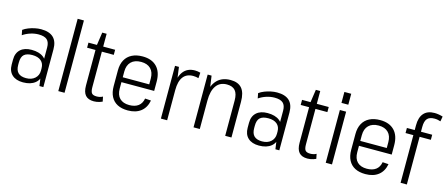

<svg xmlns="http://www.w3.org/2000/svg" viewBox="-50 -1323 4403 1898"><g transform="rotate(15 2152.0 -373.5)"><path d="M351 -175V-387Q351 -442 324 -466.5Q297 -491 238 -491Q196 -491 154 -477.5Q112 -464 77 -440L67 -492Q90 -509 120.5 -521Q151 -533 184 -540Q217 -547 248 -547Q332 -547 374 -507Q416 -467 416 -387V0H376ZM208 7Q136 7 96 -30Q56 -67 56 -134V-185Q56 -252 96.5 -289Q137 -326 210 -326Q289 -326 333.5 -290.5Q378 -255 378 -188V-136Q378 -68 332.5 -30.5Q287 7 208 7ZM227 -41Q283 -41 317 -71.5Q351 -102 351 -151V-175Q351 -224 319.5 -251Q288 -278 230 -278Q174 -278 146.5 -254Q119 -230 119 -171V-148Q119 -93 146 -67Q173 -41 227 -41Z M633 -740V0H569V-740Z M933 7Q875 7 847 -25Q819 -57 819 -124V-534L839 -671H884V-126Q884 -81 897.5 -64Q911 -47 948 -47Q964 -47 979.5 -50.5Q995 -54 1010 -62L1020 -13Q1007 -7 992.5 -2.5Q978 2 963 4.5Q948 7 933 7ZM733 -540H1006V-488H733Z M1281 7Q1218 7 1174.5 -15.5Q1131 -38 1108 -82Q1085 -126 1085 -189V-351Q1085 -413 1109 -457Q1133 -501 1178.5 -524Q1224 -547 1287 -547Q1381 -547 1432.5 -494Q1484 -441 1484 -342V-247H1137V-297H1431L1420 -270V-356Q1420 -421 1385 -456Q1350 -491 1287 -491Q1221 -491 1185 -455.5Q1149 -420 1149 -355V-182Q1149 -116 1183.5 -82Q1218 -48 1281 -48Q1339 -48 1373.5 -74Q1408 -100 1417 -151L1478 -147Q1464 -72 1413 -32.5Q1362 7 1281 7Z M1619 -540H1659L1683 -362V0H1619ZM1660 -326Q1660 -434 1701.5 -490.5Q1743 -547 1822 -547Q1836 -547 1850 -545Q1864 -543 1878 -539L1874 -482Q1848 -490 1819 -490Q1752 -490 1717.5 -444.5Q1683 -399 1683 -309Z M2277 -361Q2277 -430 2249 -462.5Q2221 -495 2163 -495Q2092 -495 2054.5 -443Q2017 -391 2017 -290L1986 -224V-285Q1986 -414 2037.5 -480.5Q2089 -547 2187 -547Q2265 -547 2303 -502.5Q2341 -458 2341 -365V0H2277ZM1953 -540H1993L2017 -372V0H1953Z M2766 -175V-387Q2766 -442 2739 -466.5Q2712 -491 2653 -491Q2611 -491 2569 -477.5Q2527 -464 2492 -440L2482 -492Q2505 -509 2535.5 -521Q2566 -533 2599 -540Q2632 -547 2663 -547Q2747 -547 2789 -507Q2831 -467 2831 -387V0H2791ZM2623 7Q2551 7 2511 -30Q2471 -67 2471 -134V-185Q2471 -252 2511.5 -289Q2552 -326 2625 -326Q2704 -326 2748.5 -290.5Q2793 -255 2793 -188V-136Q2793 -68 2747.5 -30.5Q2702 7 2623 7ZM2642 -41Q2698 -41 2732 -71.5Q2766 -102 2766 -151V-175Q2766 -224 2734.5 -251Q2703 -278 2645 -278Q2589 -278 2561.5 -254Q2534 -230 2534 -171V-148Q2534 -93 2561 -67Q2588 -41 2642 -41Z M3119 7Q3061 7 3033 -25Q3005 -57 3005 -124V-534L3025 -671H3070V-126Q3070 -81 3083.5 -64Q3097 -47 3134 -47Q3150 -47 3165.5 -50.5Q3181 -54 3196 -62L3206 -13Q3193 -7 3178.5 -2.5Q3164 2 3149 4.5Q3134 7 3119 7ZM2919 -540H3192V-488H2919Z M3370 -540V0H3306V-540ZM3373 -724V-612H3303V-724Z M3712 7Q3649 7 3605.5 -15.5Q3562 -38 3539 -82Q3516 -126 3516 -189V-351Q3516 -413 3540 -457Q3564 -501 3609.5 -524Q3655 -547 3718 -547Q3812 -547 3863.5 -494Q3915 -441 3915 -342V-247H3568V-297H3862L3851 -270V-356Q3851 -421 3816 -456Q3781 -491 3718 -491Q3652 -491 3616 -455.5Q3580 -420 3580 -355V-182Q3580 -116 3614.5 -82Q3649 -48 3712 -48Q3770 -48 3804.5 -74Q3839 -100 3848 -151L3909 -147Q3895 -72 3844 -32.5Q3793 7 3712 7Z M4072 -589Q4072 -670 4109.5 -712Q4147 -754 4219 -754Q4240 -754 4263 -750Q4286 -746 4304 -740L4295 -689Q4281 -694 4265 -697Q4249 -700 4233 -700Q4182 -700 4159 -674Q4136 -648 4136 -589V0H4072ZM3992 -540H4251V-488H3992Z"/></g></svg>

Font: Pathway Extreme SemiCondensed ExtraLight
Style: Regular
Weight: 250
Width: 4
Version: Version 1.001;gftools[0.9.26]